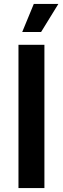

<svg xmlns="http://www.w3.org/2000/svg" viewBox="-20 -957 320 977"><path d="M74 0V-729H206V0ZM93 -794 152 -937H277L189 -794Z"/></svg>

Font: Mona Sans SemiBold
Style: Regular
Weight: 600
Designer: Deni Anggara
Foundry: GitHub
Version: Version 2.000;Glyphs 3.2.3 (3260)